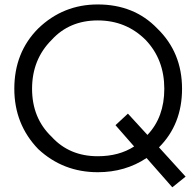

<svg xmlns="http://www.w3.org/2000/svg" viewBox="-20 -754 860 845"><path d="M796.9 23.4 738.3 70.3 625 -58.6Q531.2 3.9 410.2 3.9Q257.8 3.9 148.4 -97.7Q43 -207 43 -363.3Q43 -523.4 148.4 -628.9Q257.8 -734.4 410.2 -734.4Q570.3 -734.4 671.9 -628.9Q781.2 -523.4 781.2 -363.3Q781.2 -207 679.7 -105.5ZM488.3 -203.1 543 -253.9 628.9 -160.2Q703.1 -238.3 703.1 -363.3Q703.1 -492.2 621.1 -578.1Q535.2 -664.1 410.2 -664.1Q285.2 -664.1 207 -578.1Q121.1 -492.2 121.1 -363.3Q121.1 -234.4 207 -152.3Q285.2 -66.4 410.2 -66.4Q503.9 -66.4 570.3 -109.4Z"/></svg>

Font: 和音 by 宁静之雨，公众号njzyshare
Style: Regular
Weight: 400
Designer: Steve Matteson
Foundry: Ascender Corporation
Version: Version 6.00;June 8, 2018;FontCreator 11.0.0.2388 32-bit